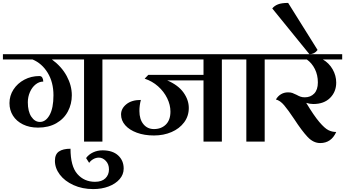

<svg xmlns="http://www.w3.org/2000/svg" viewBox="-32 -972 2369 1318"><path d="M767 -600V-564H671V0H545V-564H324Q391 -515 426 -450Q461 -385 461 -318Q461 -258 434 -207Q407 -156 354.5 -126Q302 -96 229 -96Q170 -96 125.5 -118Q81 -140 57 -178Q33 -216 33 -264Q33 -315 60.5 -357.5Q88 -400 135 -425Q182 -450 239 -450Q252 -450 258.5 -439Q265 -428 265 -412Q237 -412 212.5 -392.5Q188 -373 173.5 -340Q159 -307 159 -270Q159 -207 183 -171Q207 -135 242 -135Q282 -135 308.5 -182.5Q335 -230 335 -318Q335 -407 295.5 -472Q256 -537 191 -564H-12V-600Z M817 185Q817 226 789 258Q761 290 713.5 308Q666 326 608 326Q533 326 472.5 298.5Q412 271 378.5 226.5Q345 182 345 132Q345 87 372.5 68Q400 49 452 49Q452 169 499 222.5Q546 276 620 276Q667 276 691.5 252Q716 228 716 191Q716 155 694.5 132.5Q673 110 647 110Q627 110 609 120Q591 130 580 146L559 113Q577 88 607 74Q637 60 672 60Q741 60 779 95Q817 130 817 185Z M1365 -420H1116Q1191 -388 1227.5 -337Q1264 -286 1264 -231Q1264 -175 1232 -132Q1200 -89 1145.5 -65.5Q1091 -42 1025 -42Q959 -42 907.5 -61Q856 -80 827.5 -112.5Q799 -145 799 -186Q799 -227 835.5 -256.5Q872 -286 935 -286Q925 -249 925 -210Q925 -153 952.5 -119.5Q980 -86 1025 -86Q1075 -86 1106.5 -117Q1138 -148 1138 -206Q1138 -252 1115.5 -298Q1093 -344 1053 -379.5Q1013 -415 961 -432L986 -458H1365V-564H743V-600H1587V-564H1491V0H1365Z M1881 -564H1785V0H1659V-564H1563V-600H1881Z M2317 -564H2184Q2227 -539 2251.5 -496Q2276 -453 2276 -405Q2276 -342 2234 -300Q2192 -258 2119 -258Q2094 -258 2070 -266Q2123 -178 2160 -134.5Q2197 -91 2222.5 -78.5Q2248 -66 2276 -66Q2242 10 2166 10Q2119 10 2079.5 -32Q2040 -74 1988 -154Q1946 -217 1918.5 -249.5Q1891 -282 1862 -289Q1876 -313 1897.5 -325.5Q1919 -338 1945 -338Q1963 -338 1974.5 -334Q1986 -330 2004 -321Q2018 -313 2030.5 -308.5Q2043 -304 2061 -304Q2100 -304 2125 -330Q2150 -356 2150 -406Q2150 -457 2129.5 -498Q2109 -539 2074 -564H1857V-600H2317Z M1946 -952 2148 -629Q2127 -600 2092 -600L1837 -914Q1851 -932 1876 -942Q1901 -952 1946 -952Z"/></svg>

Font: Arya
Style: Bold
Weight: 700
Designer: Eduardo Rodriguez Tunni, Modular Infotech
Foundry: Eduardo Rodriguez Tunni, Modular Infotech
Version: Version 1.002